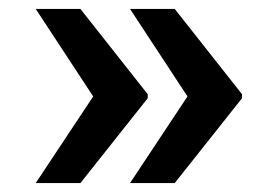

<svg xmlns="http://www.w3.org/2000/svg" viewBox="-20 -471 618 430"><path d="M160.1 -451H60L188.7 -255L60 -61H160.1L310.8 -251V-260ZM371.3 -451H271.2L399.9 -255L271.2 -61H371.3L522 -251V-260Z"/></svg>

Font: Asimov
Style: Wid
Weight: 500
Designer: Google
Version: Version 2.000980; 2014